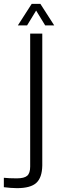

<svg xmlns="http://www.w3.org/2000/svg" viewBox="-80 -775 302 999"><path d="M-60 199V150Q-34 153 7 153Q46 153 61.5 139.5Q77 126 77 92V-600H140V86Q139 149 109 176.5Q79 204 8 204Q-5 204 -25.5 202.5Q-46 201 -60 199ZM13 -643 85 -755H130L202 -643H155L108 -720L61 -643Z"/></svg>

Font: Big Shoulders Text Light
Style: Regular
Weight: 300
Designer: Patric King
Foundry: XO Type Co
Version: Version 1.000; ttfautohint (v1.8.2)